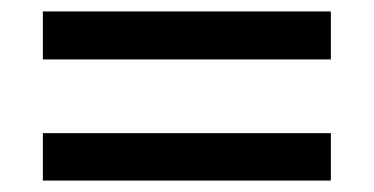

<svg xmlns="http://www.w3.org/2000/svg" viewBox="-20 -422 655 336"><path d="M55 -402H559V-318H55ZM55 -189H559V-106H55Z"/></svg>

Font: Chivo
Style: Regular
Weight: 400
Designer: Hector Gatti
Foundry: Omnibus-Type
Version: Version 1.007;PS 001.007;hotconv 1.0.88;makeotf.lib2.5.64775